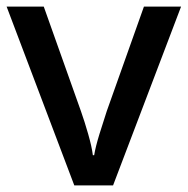

<svg xmlns="http://www.w3.org/2000/svg" viewBox="-20 -559 566 579"><path d="M204 0 0 -539H112L224 -224Q235 -193 246 -154.5Q257 -116 260 -91H264Q268 -116 280 -155Q292 -194 302 -224L414 -539H526L321 0Z"/></svg>

Font: Noto Sans Bengali Medium
Style: Regular
Weight: 500
Designer: Jelle Bosma - Monotype Design Team
Foundry: Monotype Imaging Inc.
Version: Version 2.003; ttfautohint (v1.8.4.7-5d5b)